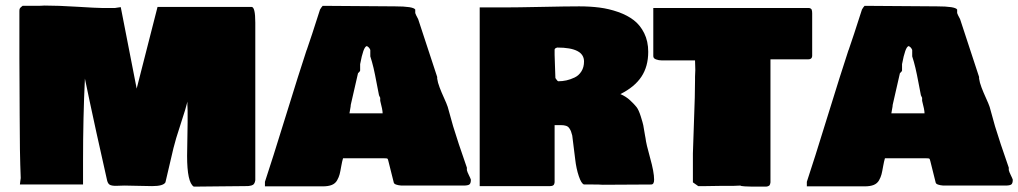

<svg xmlns="http://www.w3.org/2000/svg" viewBox="-20 -699 3718 701"><path d="M400.4 -669.9Q403.8 -670.9 411.4 -671.6Q418.9 -672.4 420.9 -672.9L479 -375.5L555.2 -673.8H898.4Q912.1 -673.8 912.1 -616.2V-41Q911.1 -33.2 907.7 -28.3Q904.3 -23.4 897.7 -21.7Q891.1 -20 887.5 -19.8Q883.8 -19.5 875 -19.5Q844.2 -19.5 781.5 -18.6Q718.8 -17.6 687.5 -17.6Q663.1 -32.7 663.1 -129.9Q663.1 -154.3 664.1 -193.6Q665 -232.9 665 -252V-294.9Q665 -298.3 664.6 -305.9Q664.1 -313.5 664.1 -317.4Q664.1 -334 666 -371.1V-334Q659.2 -305.2 639.6 -246.1Q620.1 -187 613.3 -158.2L584 -33.2Q576.2 -19.5 535.2 -19.5Q515.1 -19.5 483.2 -20.5Q451.2 -21.5 434.6 -21.5Q429.7 -21.5 418 -21Q406.2 -20.5 403.3 -20.5Q387.7 -20.5 380.9 -24.4Q374 -28.3 371.1 -40Q325.2 -243.7 307.6 -328.1L290 -412.1Q283.2 -270 283.2 -111.3V-25.4H52.7Q52.7 -28.3 54.2 -38.1Q55.7 -47.9 55.7 -48.8Q51.8 -142.6 51.8 -280.3Q51.8 -321.8 51.3 -390.9Q50.8 -460 50.8 -486.3V-659.2Q50.8 -665.5 52.7 -668.7Q54.7 -671.9 62.5 -677.7H107.4Q131.8 -677.7 142.6 -678.7Q191.9 -678.7 262.5 -674.3Q333 -669.9 350.6 -669.9ZM666 -374V-375Z M1232.4 -121.1Q1229 -109.9 1225.8 -91.6Q1222.7 -73.2 1220 -62.7Q1217.3 -52.2 1210.9 -40.8Q1204.6 -29.3 1191.7 -23.9Q1178.7 -18.6 1158.2 -18.6H947.3V-35.2Q973.1 -112.8 1022.7 -273.4Q1072.3 -434.1 1099.6 -516.6V-515.6Q1116.2 -563 1148.4 -664.1Q1148.9 -665 1149.9 -666.5Q1154.3 -673.8 1158.2 -677.7L1421.9 -675.8Q1489.3 -675.8 1496.1 -664.1V-651.4Q1497.1 -647 1506.8 -628.9Q1554.2 -483.9 1576.2 -418V-412.1Q1578.1 -397.9 1585 -379.9Q1591.8 -361.8 1601.3 -341.1Q1610.8 -320.3 1614.7 -308.6L1634.3 -238.3Q1651.4 -181.6 1684.6 -86.9V-87.9V-78.1Q1686 -71.3 1691.9 -59.6Q1697.8 -47.9 1699.2 -43Q1699.2 -29.3 1693.6 -25.4Q1688 -21.5 1671.9 -21.5H1445.3Q1437 -22.5 1434.6 -22.9Q1432.1 -23.4 1427 -24.9Q1421.9 -26.4 1419.7 -28.8Q1417.5 -31.2 1417 -35.2L1398.4 -109.4Q1396.5 -118.7 1394.5 -119.9Q1392.6 -121.1 1382.8 -121.1ZM1255.9 -294.9V-293ZM1363.3 -353.5Q1360.4 -367.2 1354.7 -397.7Q1349.1 -428.2 1343.8 -450.9Q1338.4 -473.6 1332 -493.2V-516.6Q1328.1 -526.9 1318.4 -531.2V-530.3Q1306.6 -527.8 1294.9 -464.8V-441.4Q1293.9 -438 1290.5 -435.1Q1287.1 -432.1 1287.1 -431.6Q1271 -360.4 1260.7 -316.4Q1260.7 -311.5 1258.3 -299.3Q1255.9 -287.1 1255.9 -285.2H1377Q1377 -297.9 1368.2 -331.1V-341.8Q1367.7 -343.3 1365.5 -347.4Q1363.3 -351.6 1363.3 -353.5Z M1731.4 -671.9H1822.3Q1864.3 -671.9 1956.5 -673.8Q2048.8 -675.8 2094.7 -675.8Q2134.3 -675.8 2168.7 -671.4Q2203.1 -667 2236.6 -655.3Q2270 -643.6 2293.7 -625.5Q2317.4 -607.4 2332 -577.9Q2346.7 -548.3 2346.7 -509.8Q2346.7 -456.5 2321.8 -418.9Q2296.9 -381.3 2245.1 -355.5Q2265.6 -346.7 2280.8 -332.5Q2295.9 -318.4 2304 -308.1Q2312 -297.9 2319.6 -273.7Q2327.1 -249.5 2328.6 -241.9Q2330.1 -234.4 2335 -204.6Q2336.4 -197.8 2336.9 -194.3Q2338.9 -174.8 2353.5 -122.8Q2368.2 -70.8 2368.2 -43Q2368.2 -25.4 2357.4 -25.4Q2328.1 -25.4 2268.8 -24.9Q2209.5 -24.4 2180.7 -24.4Q2168.9 -25.4 2145.5 -25.4H2112.3Q2102.5 -28.3 2093.3 -55.7Q2084 -83 2080.1 -117.2L2069.3 -204.1Q2066.4 -214.8 2064.7 -219.5Q2063 -224.1 2058.6 -230.7Q2054.2 -237.3 2046.6 -239.7Q2039.1 -242.2 2027.3 -242.2H2004.9V-46.9Q2004.9 -45.4 2004.9 -42.2Q2004.9 -39.1 2004.9 -37.8Q2004.9 -36.6 2004.9 -34.2Q2004.9 -31.7 2004.4 -30.5Q2003.9 -29.3 2003.4 -27.3Q2002.9 -25.4 2002.2 -24.7Q2001.5 -23.9 2000.2 -22.7Q1999 -21.5 1997.3 -21Q1995.6 -20.5 1993.4 -20Q1991.2 -19.5 1988.3 -19.5H1731.4ZM2007.8 -414.1Q2008.8 -413.1 2010.7 -409.9Q2012.7 -406.7 2014.6 -404.8Q2016.6 -402.8 2018.6 -402.3Q2033.2 -402.3 2047.9 -405.5Q2062.5 -408.7 2077.9 -416Q2093.3 -423.3 2102.8 -438.5Q2112.3 -453.6 2112.3 -474.6Q2112.3 -525.4 2014.6 -525.4Q2004.9 -522.9 2004.9 -517.6V-499Q2004.9 -484.9 2006.3 -456.5Q2007.8 -428.2 2007.8 -414.1Z M2365.2 -494.1V-669.9H2933.6Q2941.4 -668.5 2943.4 -663.8Q2945.3 -659.2 2945.3 -650.4V-494.1Q2944.3 -482.4 2931.6 -482.4H2793V-33.2Q2793 -32.7 2792.5 -30.8Q2792 -28.8 2792 -28.3Q2792 -27.8 2791.5 -26.4Q2791 -24.9 2790.5 -24.4Q2790 -23.9 2789.6 -22.7Q2789.1 -21.5 2788.3 -21.2Q2787.6 -21 2786.4 -20.3Q2785.2 -19.5 2783.9 -19Q2782.7 -18.6 2781 -18.3Q2779.3 -18.1 2777.3 -17.6H2746.1Q2683.6 -17.6 2683.6 -21.5Q2679.7 -21.5 2671.9 -21Q2664.1 -20.5 2660.2 -20.5H2621.1Q2609.9 -20.5 2589.1 -20Q2568.4 -19.5 2556.6 -19.5H2529.3L2509.8 -33.2V-138.7Q2510.3 -167 2513.9 -259.8Q2517.6 -352.5 2517.6 -406.2V-418.9Q2517.6 -422.9 2518.1 -431.2Q2518.6 -439.5 2518.6 -443.4Q2518.6 -447.8 2518.1 -461.2Q2517.6 -474.6 2517.6 -478.5H2395.5Q2384.8 -478.5 2375 -482.2Q2365.2 -485.8 2365.2 -494.1Z M3210.9 -121.1Q3207.5 -109.9 3204.3 -91.6Q3201.2 -73.2 3198.5 -62.7Q3195.8 -52.2 3189.5 -40.8Q3183.1 -29.3 3170.2 -23.9Q3157.2 -18.6 3136.7 -18.6H2925.8V-35.2Q2951.7 -112.8 3001.2 -273.4Q3050.8 -434.1 3078.1 -516.6V-515.6Q3094.7 -563 3127 -664.1Q3127.4 -665 3128.4 -666.5Q3132.8 -673.8 3136.7 -677.7L3400.4 -675.8Q3467.8 -675.8 3474.6 -664.1V-651.4Q3475.6 -647 3485.4 -628.9Q3532.7 -483.9 3554.7 -418V-412.1Q3556.6 -397.9 3563.5 -379.9Q3570.3 -361.8 3579.8 -341.1Q3589.4 -320.3 3593.3 -308.6L3612.8 -238.3Q3629.9 -181.6 3663.1 -86.9V-87.9V-78.1Q3664.6 -71.3 3670.4 -59.6Q3676.3 -47.9 3677.7 -43Q3677.7 -29.3 3672.1 -25.4Q3666.5 -21.5 3650.4 -21.5H3423.8Q3415.5 -22.5 3413.1 -22.9Q3410.6 -23.4 3405.5 -24.9Q3400.4 -26.4 3398.2 -28.8Q3396 -31.2 3395.5 -35.2L3377 -109.4Q3375 -118.7 3373 -119.9Q3371.1 -121.1 3361.3 -121.1ZM3234.4 -294.9V-293ZM3341.8 -353.5Q3338.9 -367.2 3333.3 -397.7Q3327.6 -428.2 3322.3 -450.9Q3316.9 -473.6 3310.5 -493.2V-516.6Q3306.6 -526.9 3296.9 -531.2V-530.3Q3285.2 -527.8 3273.4 -464.8V-441.4Q3272.5 -438 3269 -435.1Q3265.6 -432.1 3265.6 -431.6Q3249.5 -360.4 3239.3 -316.4Q3239.3 -311.5 3236.8 -299.3Q3234.4 -287.1 3234.4 -285.2H3355.5Q3355.5 -297.9 3346.7 -331.1V-341.8Q3346.2 -343.3 3344 -347.4Q3341.8 -351.6 3341.8 -353.5Z"/></svg>

Font: Bowlby One SC
Style: Regular
Weight: 400
Width: 1
Version: Version 1.2